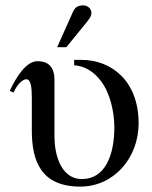

<svg xmlns="http://www.w3.org/2000/svg" viewBox="-20 -682 564 712"><path d="M255 -460V-440C294 -437 326 -418 354 -382C389 -336 404 -266 404 -209C404 -109 371 -18 284 -18C202 -18 182 -117 182 -174V-385C182 -432 161 -455 119 -455C77 -455 41 -398 16 -345L30 -339C39 -358 58 -388 78 -388C95 -388 98 -356 98 -318V-198C98 -85 132 10 278 10C401 10 494 -95 494 -225C494 -382 393 -460 282 -460ZM192 -507H226L292 -588C308 -607 319 -621 319 -633C319 -653 302 -662 289 -662C268 -662 258 -654 251 -639Z"/></svg>

Font: XITS Math
Style: Regular
Weight: 400
Designer: MicroPress Inc., with final additions and corrections provided by Coen Hoffman, Elsevier (retired)
Version: Version 1.302